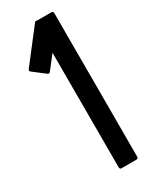

<svg xmlns="http://www.w3.org/2000/svg" viewBox="-199 -827 687 862"><g transform="rotate(-30 144.5 -396.5)"><path d="M81 -548 21 -594Q13 -600 19 -608L148 -775Q150 -778 153.5 -779Q157 -780 160 -778H234Q244 -778 244 -768V-24Q244 -14 234 -14H158Q148 -14 148 -24V-618L95 -550Q89 -542 81 -548Z"/></g></svg>

Font: Kanalisirung
Style: Regular
Weight: 500
Designer: Peter Wiegel
Foundry: Peter Wiegel
Version: 1.000